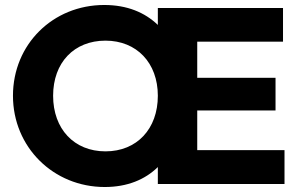

<svg xmlns="http://www.w3.org/2000/svg" viewBox="-20 -738 1200 770"><path d="M400 12C491 12 562 -18 613 -68V0H1121V-136H771V-295H1085V-426H771V-571H1115V-706H613V-638C561 -688 490 -718 398 -718C192 -718 32 -560 32 -354C32 -148 194 12 400 12ZM193 -354C193 -487 277 -575 403 -575C528 -575 613 -486 613 -354C613 -221 529 -131 403 -131C277 -131 193 -221 193 -354Z"/></svg>

Font: MV Cash
Style: Bold
Weight: 700
Designer: Rodrigo Fuenzalida
Foundry: fragTYPE
Version: Version 1.100;Glyphs 3.1.2 (3151)